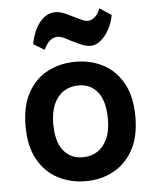

<svg xmlns="http://www.w3.org/2000/svg" viewBox="-52 -763 671 822"><g transform="rotate(-5 283.0 -352.0)"><path d="M284 14Q217.5 14 163.8 -14.5Q110 -43 78.5 -99.8Q47 -156.5 47 -242Q47 -329 78.5 -386Q110 -443 163.8 -471Q217.5 -499 284 -499Q349.5 -499 402.8 -471Q456 -443 487.5 -386Q519 -329 519 -242Q519 -156.5 487.5 -99.8Q456 -43 402.8 -14.5Q349.5 14 284 14ZM280 -89Q315.5 -89 342.5 -106.2Q369.5 -123.5 385.2 -157.5Q401 -191.5 401 -242Q401 -319 370.8 -358Q340.5 -397 288 -397Q252.5 -397 225 -379.8Q197.5 -362.5 181.8 -328Q166 -293.5 166 -242Q166 -166 196.8 -127.5Q227.5 -89 280 -89ZM157 -561.5 110 -590Q122 -650.5 150.2 -684.2Q178.5 -718 217 -718Q231.5 -718 247.2 -712.5Q263 -707 290 -693Q315.5 -680.5 328.2 -674.8Q341 -669 353 -669Q367.5 -669 381.5 -680.8Q395.5 -692.5 406 -718L456 -685Q449 -649 433 -621.2Q417 -593.5 396.8 -577.5Q376.5 -561.5 356 -561.5Q338 -561.5 320.2 -568.5Q302.5 -575.5 274 -589.5Q250 -603 238.8 -607.5Q227.5 -612 217 -612Q200.5 -612 186 -601.5Q171.5 -591 157 -561.5Z"/></g></svg>

Font: Karla ExtraLight
Style: Bold
Weight: 700
Version: Version 2.001